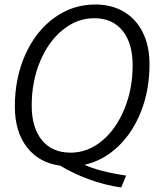

<svg xmlns="http://www.w3.org/2000/svg" viewBox="-20 -730 695 854"><path d="M356 3Q421 33 541 51L519 104Q444 93 374 67Q304 41 248 7Q153 -6 99.5 -75.5Q46 -145 46 -256Q46 -383 92.5 -487Q139 -591 221 -650.5Q303 -710 404 -710Q477 -710 531.5 -677.5Q586 -645 615.5 -585Q645 -525 645 -444Q645 -331 608 -236Q571 -141 505.5 -78.5Q440 -16 356 3ZM294 -51Q370 -51 433 -103Q496 -155 533 -244.5Q570 -334 570 -440Q570 -538 525 -593.5Q480 -649 399 -649Q323 -649 259 -597Q195 -545 158 -456Q121 -367 121 -261Q121 -162 166.5 -106.5Q212 -51 294 -51Z"/></svg>

Font: Sarabun Light
Style: Italic
Weight: 300
Italic angle: -10°
Designer: Suppakit Chalermlarp | Katatrad Co.,Ltd.
Foundry: Cadson Demak Co.,Ltd.
Version: Version 1.000; ttfautohint (v1.6)